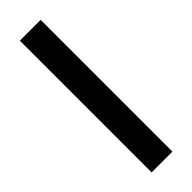

<svg xmlns="http://www.w3.org/2000/svg" viewBox="-258 -772 783 783"><g transform="rotate(-45 134.0 -380.0)"><path d="M194 0H74V-760H194Z"/></g></svg>

Font: Noto Sans Tamil SemiCondensed SemiBold
Style: Regular
Weight: 600
Width: 4
Designer: Jelle Bosma - Monotype Design Team
Foundry: Monotype Imaging Inc.
Version: Version 2.004; ttfautohint (v1.8.4.7-5d5b)